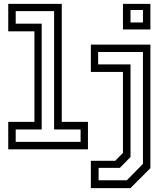

<svg xmlns="http://www.w3.org/2000/svg" viewBox="-20 -770 858 990"><path d="M22.5 0V-141.5H157.5V-608.5H22.5V-750H298.5V-141.5H433.5V0ZM61 -38.5H395.5V-102.5H259V-712.5H61V-648H195V-102.5H61ZM448.5 200V59H574L614 18.5V-399H448.5V-540H755.5V97L652.5 200ZM488.5 159.5H634L717 75V-502H486V-438H653V39.5L598 95.5H488.5ZM614 -618V-750H755.5V-618ZM653 -654H717V-718.5H653Z"/></svg>

Font: Tourney
Style: Regular
Weight: 400
Designer: Tyler Finck
Foundry: Etcetera Type Co
Version: Version 1.015